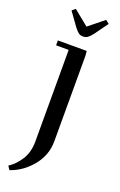

<svg xmlns="http://www.w3.org/2000/svg" viewBox="-177 -678 645 1029"><g transform="rotate(20 146.0 -164.0)"><path d="M12.2 282.2Q49.8 258.3 76.9 215.1Q104 171.9 104 111.8V-411.1H32.2V-439H196.8L199.2 -411.1V76.2Q199.2 154.3 148.4 216.6Q97.7 278.8 25.9 303.2ZM45.9 -615.2 64.9 -630.9 150.9 -561 237.8 -630.9 257.8 -615.2 201.2 -537.1Q186.5 -518.6 176 -511.7Q165.5 -504.9 150.9 -504.9Q136.2 -504.9 126.7 -511.5Q117.2 -518.1 102.1 -537.1Z"/></g></svg>

Font: Dehuti
Style: Bold
Weight: 700
Version: Version 1.2